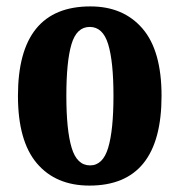

<svg xmlns="http://www.w3.org/2000/svg" viewBox="-20 -569 560 599"><path d="M259 10Q154 10 95 -59.5Q36 -129 36 -270Q36 -549 262 -549Q365 -549 424.5 -480Q484 -411 484 -270Q484 10 259 10ZM261 -53Q301 -53 317.5 -108Q334 -163 334 -270Q334 -377 317.5 -431Q301 -485 260 -485Q219 -485 203 -431Q187 -377 187 -270Q187 -163 203.5 -108Q220 -53 261 -53Z"/></svg>

Font: Noto Serif Myanmar ExtraCondensed ExtraBold
Style: Regular
Weight: 800
Width: 2
Designer: Ben Mitchell and the Monotype Design Team
Foundry: Monotype Imaging Inc.
Version: Version 2.106; ttfautohint (v1.8.4.7-5d5b)